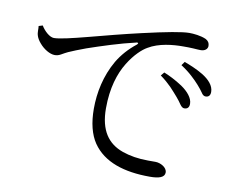

<svg xmlns="http://www.w3.org/2000/svg" viewBox="-77 -812 1155 922"><g transform="rotate(10 500.0 -350.5)"><path d="M56 -614 75 -620C90 -595 117 -570 138 -570C165 -570 224 -584 301 -604C377 -624 465 -647 548 -666C665 -693 740 -707 775 -707C794 -707 831 -704 857 -692C870 -685 876 -675 876 -661C876 -648 865 -635 842 -635C833 -635 821 -636 806 -637C791 -638 775 -638 756 -638C708 -638 639 -632 588 -601C565 -588 530 -557 499 -506C467 -454 443 -381 443 -281C443 -173 486 -115 559 -89C596 -76 638 -69 686 -69C693 -69 700 -69 706 -69C712 -69 717 -69 722 -69C746 -69 779 -52 779 -27C779 -3 752 6 707 6C582 6 482 -25 427 -105C400 -145 386 -200 386 -269C386 -348 403 -432 447 -508C469 -545 499 -579 536 -608C539 -611 541 -613 541 -615C541 -617 539 -618 536 -618C534 -618 532 -618 531 -617C456 -600 370 -572 300 -548C265 -535 237 -524 217 -515C207 -510 197 -505 187 -499C177 -493 167 -490 156 -490C132 -490 101 -509 81 -533C60 -557 57 -576 57 -592C57 -599 57 -607 56 -614ZM764 -548 777 -566C801 -557 837 -543 870 -523C902 -503 927 -477 927 -446C927 -429 919 -420 904 -420C896 -420 889 -425 883 -435C870 -454 847 -481 819 -506C805 -519 787 -533 764 -548ZM675 -482 689 -499C712 -490 747 -473 780 -451C812 -429 837 -401 837 -372C837 -355 829 -346 813 -346C806 -346 799 -351 792 -361C779 -381 758 -405 729 -436C714 -451 696 -467 675 -482Z"/></g></svg>

Font: CJK Symbols
Style: Regular
Weight: 400
Designer: Ryoko NISHIZUKA 西塚涼子 (kana & ideographs); Frank Grießhammer (serif-style Latin); Paul D. Hunt (sans serif–style Latin); 
Foundry: Unicode
Version: Version 2.000;hotconv 1.1.0;makeotfexe 2.6.0